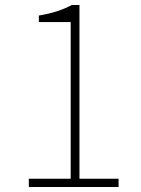

<svg xmlns="http://www.w3.org/2000/svg" viewBox="-20 -746 561 766"><path d="M95 0V-33H262V-658H135V-684Q177 -691 210 -702Q243 -713 266 -726H297V-33H453V0Z"/></svg>

Font: Noto Sans HK Thin Thin
Style: Regular
Weight: 250
Version: Version 2.004-H2;hotconv 1.0.118;makeotfexe 2.5.65603